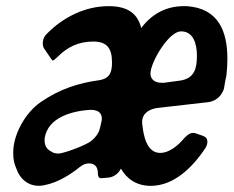

<svg xmlns="http://www.w3.org/2000/svg" viewBox="-20 -597 759 624"><path d="M132 -487C120 -475 119 -462 119 -457V-456C119 -448 121 -442 125 -437L146 -406C149 -402 151 -400 151 -400C153 -400 159 -404 168 -413C199 -444 235 -462 283 -462C328 -462 344 -440 344 -394C344 -362 337 -341 300 -336C236 -327 174 -308 112 -265C64 -232 24 -163 23 -104V-98C23 -81 26 -65 32 -52C45 -13 73 7 107 7C153 4 201 -23 239 -54C249 -62 259 -66 269 -66C288 -66 298 -55 298 -34C298 -23 302 -18 307 -18H312L334 -20C350 -22 365 -33 373 -49C392 -16 423 7 470 7C544 7 605 -51 649 -118C652 -124 654 -130 654 -136C654 -141 653 -151 640 -155H641L615 -164C612 -165 609 -165 607 -165C600 -165 590 -162 570 -138C553 -120 527 -100 501 -100C457 -100 446 -155 442 -197V-202C442 -224 459 -241 490 -246L657 -265C682 -268 703 -287 709 -313L708 -312C710 -318 710 -323 711 -328C712 -330 712 -332 712 -334L715 -347C715 -349 716 -351 716 -353C718 -370 719 -388 719 -405V-406C719 -497 689 -570 587 -577H577C519 -577 473 -551 439 -506C428 -549 400 -577 333 -577C259 -577 187 -543 132 -487ZM620 -416C620 -376 613 -342 565 -335L513 -328H505C478 -328 469 -344 469 -358C469 -394 528 -495 568 -495H569C608 -495 620 -455 620 -416ZM305 -181V-182C302 -163 286 -145 271 -135C236 -115 181 -98 171 -98C161 -98 153 -100 147 -104L150 -103C133 -110 125 -122 125 -141V-147C135 -216 215 -236 271 -240H275C299 -240 311 -230 311 -211C311 -207 310 -203 309 -199Z"/></svg>

Font: Bangerz
Style: Regular
Weight: 400
Designer: vernon adams
Foundry: Vernon Adams
Version: Version 2.10;December 28, 2023;FontCreator 13.0.0.2683 64-bi